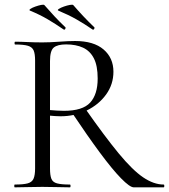

<svg xmlns="http://www.w3.org/2000/svg" viewBox="-20 -804 725 824"><path d="M554 0Q537.4 0 499.5 -38.7Q461.6 -77.4 408.2 -149.6Q354.8 -221.8 288.6 -320.8L345.4 -338.4Q430.2 -217.4 489.5 -145.6Q548.8 -73.8 594.4 -42.9Q640 -12 682.4 -12Q685.2 -12 685.2 -6Q685.2 0 682.4 0Q632.4 0 600.8 0Q569.2 0 554 0ZM302.2 -628Q382.2 -628 424.5 -591.7Q466.8 -555.4 466.8 -496.2Q466.8 -442 435.4 -398.5Q404 -355 352.5 -330Q301 -305 240 -305Q230 -305 217.5 -305.8Q205 -306.6 194.6 -307.6V-81Q194.6 -52 200.4 -37Q206.2 -22 224.8 -17Q243.4 -12 280 -12Q282.8 -12 282.8 -6Q282.8 0 280 0Q255.6 0 226.4 -1Q197.2 -2 161.6 -2Q128.8 -2 98.3 -1Q67.8 0 43.4 0Q41.2 0 41.2 -6Q41.2 -12 43.4 -12Q80 -12 98.6 -17Q117.2 -22 123.9 -37Q130.6 -52 130.6 -81V-544Q130.6 -573 124.4 -587.5Q118.2 -602 100 -607.5Q81.8 -613 45.2 -613Q42.4 -613 42.4 -619Q42.4 -625 45.2 -625Q68.8 -625 98.8 -623.5Q128.8 -622 161.6 -622Q193 -622 233.7 -625Q274.4 -628 302.2 -628ZM399.2 -467Q399.2 -522 382.8 -553.8Q366.4 -585.6 336.2 -599.5Q306 -613.4 263.8 -613.4Q227 -613.4 210.8 -600Q194.6 -586.6 194.6 -542V-331.6Q208.6 -330.4 225 -329.4Q241.4 -328.4 254.2 -328.4Q334.8 -328.4 367 -363.7Q399.2 -399 399.2 -467ZM376.8 -677.6Q381 -674.8 384 -679.6Q387 -684.4 384.8 -686.8Q359 -711.6 337.2 -734.8Q315.4 -758 294.8 -781.8Q292 -785.2 279.9 -782.9Q267.8 -780.6 254.3 -775.9Q240.8 -771.2 232.8 -766Q224.8 -760.8 230.4 -758.4Q274.2 -740.2 307.9 -721Q341.6 -701.8 376.8 -677.6ZM252.8 -677.6Q257 -674.8 259.9 -679.6Q262.8 -684.4 260.8 -686.8Q234.8 -711.4 213.2 -734.7Q191.6 -758 170.8 -781.8Q168 -785.2 156.7 -782.9Q145.4 -780.6 131.9 -775.9Q118.4 -771.2 110.8 -766Q103.2 -760.8 108.8 -758.4Q151 -741 184.3 -721.4Q217.6 -701.8 252.8 -677.6Z"/></svg>

Font: Cormorant Infant Light
Style: Regular
Weight: 300
Designer: Christian Thalmann (Catharsis Fonts)
Foundry: Catharsis Fonts
Version: Version 4.001